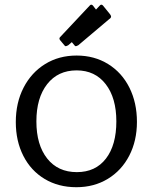

<svg xmlns="http://www.w3.org/2000/svg" viewBox="-20 -772 639 802"><path d="M299 10Q224 10 166.5 -24.5Q109 -59 77.5 -121Q46 -183 46 -262Q46 -343 78.5 -406Q111 -469 168.5 -504.5Q226 -540 300 -540Q374 -540 431.5 -504.5Q489 -469 520.5 -406Q552 -343 552 -263Q552 -184 520 -122Q488 -60 430.5 -25Q373 10 299 10ZM301 -53Q379 -53 422.5 -109.5Q466 -166 466 -265Q466 -363 421.5 -420.5Q377 -478 300 -478Q222 -478 177 -420.5Q132 -363 132 -265Q132 -167 177 -110Q222 -53 301 -53ZM440 -712Q444 -706 444 -703Q444 -697 436 -692L307 -583Q299 -579 297 -579Q293 -579 290 -584L280 -596L265 -583Q257 -579 255 -579Q251 -579 248 -584L232 -603Q225 -611 231 -617L355 -749Q361 -756 368 -749L381 -732L397 -749Q403 -756 410 -749Z"/></svg>

Font: Libre Franklin
Style: Regular
Weight: 400
Designer: Pablo Impallari, Rodrigo Fuenzalida
Foundry: Impallari Type
Version: Version 1.001; ttfautohint (v1.4.1)